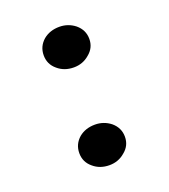

<svg xmlns="http://www.w3.org/2000/svg" viewBox="-93 -654 519 591"><g transform="rotate(-20 166.5 -358.5)"><path d="M241.2 -198.2Q241.2 -227.5 217.8 -247.1Q195.3 -264.6 167 -264.6Q135.7 -264.6 114.3 -247.1Q91.8 -227.5 91.8 -198.2Q91.8 -168.9 114.3 -150.4Q135.7 -131.8 167 -131.8Q196.3 -131.8 217.8 -150.4Q241.2 -168.9 241.2 -198.2ZM241.2 -518.6Q241.2 -547.9 217.8 -567.4Q195.3 -585 167 -585Q135.7 -585 114.3 -567.4Q91.8 -547.9 91.8 -518.6Q91.8 -489.3 114.3 -470.7Q135.7 -452.1 167 -452.1Q196.3 -452.1 217.8 -470.7Q241.2 -489.3 241.2 -518.6Z"/></g></svg>

Font: Gungsuh
Style: Regular
Weight: 400
Version: Version 2.21